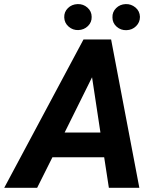

<svg xmlns="http://www.w3.org/2000/svg" viewBox="-71 -900 748 920"><path d="M428.2 -146.5H180.2L106.9 0H-50.8L329.1 -710.9H461.4L596.7 0H450.7ZM238.8 -265.1H410.2L370.1 -529.8ZM236.8 -816.4Q235.8 -842.8 254.4 -861.1Q272.9 -879.4 300.8 -880.4Q328.1 -881.3 348.1 -863.5Q368.2 -845.7 368.2 -819.3Q369.1 -793.5 350.3 -775.1Q331.5 -756.8 304.2 -755.9Q278.3 -754.9 258.1 -772.2Q237.8 -789.6 236.8 -816.4ZM467.8 -816.4Q466.8 -842.8 485.4 -861.1Q503.9 -879.4 531.2 -880.4Q557.1 -881.3 577.9 -864.3Q598.6 -847.2 599.6 -819.3Q599.6 -793 581.1 -774.7Q562.5 -756.3 535.2 -755.4Q507.8 -754.4 487.8 -772.2Q467.8 -790 467.8 -816.4Z"/></svg>

Font: RobotoInd
Style: Bold Italic
Weight: 700
Italic angle: -12°
Designer: Google
Version: Version 2.001150; 2014